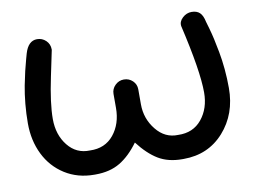

<svg xmlns="http://www.w3.org/2000/svg" viewBox="-62 -612 926 700"><g transform="rotate(-10 400.5 -261.5)"><path d="M731.9 -478Q732.4 -477.1 739 -453.6Q745.6 -430.2 749.8 -411.1Q753.9 -392.1 759.8 -361.6Q765.6 -331.1 768.8 -296.4Q772 -261.7 772 -226.1Q772 -129.9 714.1 -64.9Q656.2 0 564.9 0H560.1Q507.8 0 471.2 -22.2Q434.6 -44.4 399.9 -89.8Q367.2 -44.9 329.8 -22.5Q292.5 0 238.8 0H233.9Q172.9 0 125.5 -30Q78.1 -60.1 53 -111.3Q27.8 -162.6 27.8 -226.1Q27.8 -261.7 31.2 -298.1Q34.7 -334.5 40.5 -364.5Q46.4 -394.5 51.5 -416Q56.6 -437.5 62 -456.8Q67.4 -476.1 67.9 -478Q81.1 -522.9 113.8 -522.9Q132.8 -522.9 146.5 -509.8Q160.2 -496.6 160.2 -477.1V-475.1L140.1 -378.9Q120.1 -284.2 120.1 -226.1Q120.1 -167.5 151.9 -127.7Q183.6 -87.9 233.9 -89.8Q289.6 -87.9 321.8 -127.4Q354 -167 354 -226.1V-277.8Q354 -296.4 367.7 -309.8Q381.3 -323.2 399.9 -323.2Q418.9 -323.2 432.4 -310.3Q445.8 -297.4 445.8 -278.8V-277.8V-276.9V-274.9V-226.1V-223.1Q445.8 -169.9 478.8 -128.9Q511.7 -87.9 560.1 -89.8Q615.7 -87.9 647.9 -127.4Q680.2 -167 680.2 -226.1Q680.2 -305.7 640.1 -478Q637.2 -495.1 652.1 -509Q667 -522.9 686 -522.9Q705.1 -522.9 716.1 -512.5Q727.1 -502 731.9 -478Z"/></g></svg>

Font: Aka-Acid-Varela
Style: Regular
Weight: 400
Designer: Joe Prince, Avraham Cornfeld, Cyberella
Foundry: Joe Prince, Avraham Cornfeld, Cyberella
Version: Version 2.000; ttfautohint (v1.5.33-1714) -l 8 -r 50 -G 200 